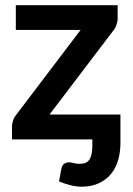

<svg xmlns="http://www.w3.org/2000/svg" viewBox="-20 -533 509 734"><path d="M440.4 -95.2V13.7Q440.4 46.4 432.6 75.7Q424.8 105 407.2 128.4Q389.6 151.9 361.3 166Q331.1 180.7 292.5 180.7Q272 180.7 250.5 175.3Q231 170.9 205.6 160.6L214.8 110.8Q218.8 96.2 227.1 91.8Q235.4 87.4 242.7 87.4Q250.5 87.4 260.7 90.3Q270.5 93.3 285.2 93.3Q311 93.3 321.8 77.1Q333 60.1 333 22.9V0H25.9V-51.3Q25.9 -59.1 29.8 -71.8Q33.7 -84 42 -94.2L288.1 -418.5H40.5V-513.2H429.7V-461.9Q429.7 -450.2 424.8 -436.5Q420.4 -423.8 413.1 -416L169.4 -95.2Z"/></svg>

Font: Lato-SemiBold
Style: Bold
Weight: 500
Designer: Lukasz Dziedzic with Adam Twardoch and Botio Nikoltchev
Foundry: tyPoland Lukasz Dziedzic
Version: ""